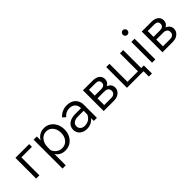

<svg xmlns="http://www.w3.org/2000/svg" viewBox="164 -1881 3222 3222"><g transform="rotate(-45 1775.0 -269.5)"><path d="M85 0V-492H412V-427H162V0Z M594 194H517V-492H593V-400Q618 -449 666.5 -478.5Q715 -508 774 -508Q842 -508 894 -474Q946 -440 976 -380.5Q1006 -321 1006 -246Q1006 -170 975 -111Q944 -52 890.5 -18Q837 16 768 16Q709 16 664 -8.5Q619 -33 594 -75ZM594 -232V-169Q612 -116 656 -83.5Q700 -51 757 -51Q807 -51 844.5 -76Q882 -101 903.5 -145Q925 -189 925 -246Q925 -303 904.5 -347Q884 -391 847.5 -416Q811 -441 763 -441Q714 -441 676 -414.5Q638 -388 616 -341Q594 -294 594 -232Z M1280 16Q1228 16 1188 -4Q1148 -24 1125.5 -59.5Q1103 -95 1103 -140Q1103 -215 1160.5 -259Q1218 -303 1315 -303H1453V-307Q1453 -369 1415.5 -405.5Q1378 -442 1313 -442Q1228 -442 1169 -371L1119 -420Q1203 -508 1318 -508Q1381 -508 1428 -483.5Q1475 -459 1501 -414.5Q1527 -370 1527 -310V0H1454V-67Q1426 -29 1381 -6.5Q1336 16 1280 16ZM1291 -48Q1349 -48 1392 -77.5Q1435 -107 1453 -156V-241H1324Q1257 -241 1220 -215.5Q1183 -190 1183 -143Q1183 -100 1212.5 -74Q1242 -48 1291 -48Z M1688 0V-492H1923Q1995 -492 2039.5 -457.5Q2084 -423 2084 -362Q2084 -290 2019 -259Q2060 -243 2082.5 -213Q2105 -183 2105 -144Q2105 -102 2082.5 -69.5Q2060 -37 2021 -18.5Q1982 0 1932 0ZM1923 -427H1765V-289H1923Q1959 -289 1981.5 -307Q2004 -325 2004 -359Q2004 -427 1923 -427ZM1932 -224H1765V-65H1932Q1975 -65 2000 -86Q2025 -107 2025 -144Q2025 -182 2000.5 -203Q1976 -224 1932 -224Z M2240 0V-492H2317V-65H2566V-492H2643V-65H2706V127H2633V0Z M2928 -678Q2928 -654 2912.5 -638.5Q2897 -623 2874 -623Q2851 -623 2835.5 -638.5Q2820 -654 2820 -678Q2820 -702 2835.5 -717.5Q2851 -733 2874 -733Q2897 -733 2912.5 -717.5Q2928 -702 2928 -678ZM2913 0H2836V-492H2913Z M3083 0V-492H3318Q3390 -492 3434.5 -457.5Q3479 -423 3479 -362Q3479 -290 3414 -259Q3455 -243 3477.5 -213Q3500 -183 3500 -144Q3500 -102 3477.5 -69.5Q3455 -37 3416 -18.5Q3377 0 3327 0ZM3318 -427H3160V-289H3318Q3354 -289 3376.5 -307Q3399 -325 3399 -359Q3399 -427 3318 -427ZM3327 -224H3160V-65H3327Q3370 -65 3395 -86Q3420 -107 3420 -144Q3420 -182 3395.5 -203Q3371 -224 3327 -224Z"/></g></svg>

Font: Wix Madefor Text
Style: Regular
Weight: 400
Designer: Dalton Maag Ltd
Foundry: Dalton Maag Ltd
Version: Version 3.100